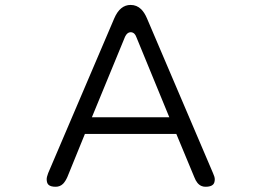

<svg xmlns="http://www.w3.org/2000/svg" viewBox="-20 -731 1040 763"><path d="M317.4 -198.7H680.7L752 -27.3Q762.7 1 781.2 8.3Q788.1 11.2 796.9 11.2Q817.9 11.2 826.7 2.4Q833.5 -4.4 833.5 -18.6Q833.5 -27.8 826.7 -42.5L564 -658.2Q554.2 -681.2 541 -694.3Q523.4 -711.4 499 -711.4Q457 -711.4 434.1 -658.2L171.4 -43Q165.5 -27.3 165.5 -19Q165.5 -3.9 172.4 2.9Q180.7 11.2 201.2 11.2Q218.8 11.2 231 -1Q240.2 -10.7 247.6 -27.3ZM521.5 -584.5 521 -585ZM345.2 -265.1 477.1 -585.4Q485.8 -603 499 -603Q507.8 -603 514.2 -596.7Q518.6 -592.3 521.5 -584.5L652.8 -265.1Z"/></svg>

Font: YuPearl-ExtraLight
Style: ExtraLight
Weight: 200
Designer: Max Yao
Foundry: Max-Everyday
Version: Version 1.011; ttfautohint (v1.8.3)